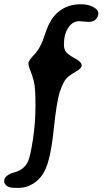

<svg xmlns="http://www.w3.org/2000/svg" viewBox="-36 -726 496 919"><path d="M270 -513.2Q270 -491.7 279.1 -478.5Q288.1 -465.3 321.5 -447.3Q355 -429.2 355 -413.8Q355 -398.4 324.7 -381.6Q294.4 -364.7 280.8 -349.4Q267.1 -334 251.2 -289.1Q235.4 -244.1 220.9 -104.2Q206.5 35.6 177.7 92.3Q158.7 129.9 125.2 151.6Q91.8 173.3 53.2 173.3H39.1Q6.3 173.3 -4.9 162.8Q-16.1 152.3 -16.1 142.1Q-16.1 112.3 32.5 99.1Q81.1 85.9 98.6 45.4Q109.4 21 121.6 -58.1Q133.8 -137.2 133.8 -221.9Q133.8 -306.6 126.2 -336.2Q118.7 -365.7 109.4 -387.9Q100.1 -410.2 100.1 -423.3Q100.6 -436.5 129.9 -466.8Q159.2 -498 177.7 -557.6Q196.3 -617.2 222.7 -648.4Q270.5 -705.6 350.1 -705.6H351.6Q386.2 -705.6 410.4 -692.4Q434.6 -679.2 434.6 -662.6Q434.6 -646 422.6 -633.5Q410.6 -621.1 385.7 -621.1L343.8 -624.5Q311 -624.5 290.5 -593Q270 -561.5 270 -513.2Z"/></svg>

Font: Averia Libre
Style: Regular
Weight: 400
Version: Version 1.002